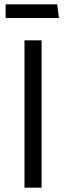

<svg xmlns="http://www.w3.org/2000/svg" viewBox="-20 -866 304 886"><path d="M93 -680V0H172V-680ZM244 -846H6V-783H252Z"/></svg>

Font: Catamaran
Style: Regular
Weight: 400
Designer: Pria Ravichandran
Version: Version 1.000;PS 001.000;hotconv 1.0.70;makeotf.lib2.5.58329